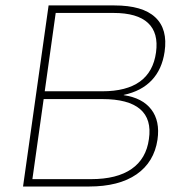

<svg xmlns="http://www.w3.org/2000/svg" viewBox="-20 -680 662 700"><path d="M64 0 157.2 -660.2H397Q500 -660.2 546.1 -616.9Q592.3 -573.7 580.1 -491.2Q570.8 -427.2 533.2 -387.5Q495.6 -347.7 431.2 -334V-333Q499 -323.2 531.5 -281Q564 -238.8 554.2 -170.9Q542 -88.9 477.8 -44.4Q413.6 0 304.2 0ZM98.1 -26.9H312Q406.2 -26.9 459.7 -64Q513.2 -101.1 522.9 -172.9Q533.7 -245.6 490.7 -282.2Q447.8 -318.8 353 -318.8H139.2ZM143.1 -347.2H353Q529.3 -347.2 548.8 -488.8Q558.6 -560.1 519.5 -596.4Q480.5 -632.8 394 -632.8H183.1Z"/></svg>

Font: Human Sans ExtraLight
Style: Italic
Weight: 200
Italic angle: -8°
Designer: Tim Radville
Foundry: Continuum
Version: Version 1.000;FEAKit 1.0